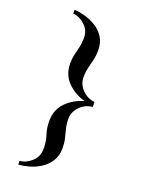

<svg xmlns="http://www.w3.org/2000/svg" viewBox="-156 -717 712 969"><g transform="rotate(20 200.5 -232.5)"><path d="M70.3 163.6Q106.4 159.7 135 132.8Q163.6 106 163.6 65.4Q163.6 24.9 152.8 -6.8Q142.1 -38.6 142.1 -78.1Q142.1 -139.2 181.6 -178.5Q221.2 -217.8 276.4 -232.4Q221.7 -246.6 181.9 -286.1Q142.1 -325.7 142.1 -386.7Q142.1 -413.1 147.5 -435.5Q152.8 -458 158.2 -480.7Q163.6 -503.4 163.6 -530.8Q163.6 -571.3 135 -597.9Q106.4 -624.5 70.3 -628.4V-647.9Q96.2 -647 127.4 -638.4Q158.7 -629.9 187.3 -612.3Q215.8 -594.7 234.1 -566.2Q252.4 -537.6 252.4 -496.1Q252.4 -467.3 246.6 -443.6Q240.7 -419.9 234.9 -396.2Q229 -372.6 229 -343.3Q229 -317.9 242.7 -296.1Q256.3 -274.4 278.1 -260.7Q299.8 -247.1 324.2 -245.6V-218.3Q299.8 -217.3 278.1 -203.9Q256.3 -190.4 242.7 -168.7Q229 -147 229 -121.1Q229 -92.8 234.9 -69.3Q240.7 -45.9 246.6 -22.7Q252.4 0.5 252.4 28.8Q252.4 69.8 234.1 98.6Q215.8 127.4 187.5 145.8Q159.2 164.1 127.9 172.9Q96.7 181.6 70.3 183.1Z"/></g></svg>

Font: Scheherazade New SemiBold
Style: Regular
Weight: 600
Designer: SIL International
Foundry: SIL International
Version: Version 4.000